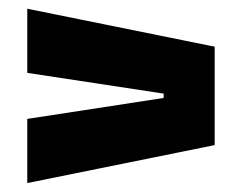

<svg xmlns="http://www.w3.org/2000/svg" viewBox="-20 -527 554 440"><path d="M355 -312.5 42.5 -360V-507L472 -420V-194.5L42.5 -107.5V-254.5L355 -302.5Z"/></svg>

Font: Anek Latin ExtraBold
Style: Regular
Weight: 800
Designer: Yesha Goshar
Foundry: Ek Type
Version: Version 1.003